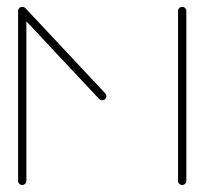

<svg xmlns="http://www.w3.org/2000/svg" viewBox="-20 -538 594 558"><path d="M44.8 -518.1Q49.6 -518.1 53.1 -514.6Q56.7 -511.1 56.7 -506.3V-12.2Q56.7 -7.4 53.1 -3.9Q49.6 -0.4 44.8 -0.4Q39.6 -0.4 36.1 -3.9Q32.6 -7.4 32.6 -12.2V-506.3Q32.6 -511.1 36.1 -514.6Q39.6 -518.1 44.8 -518.1ZM289.3 -258.5Q289.3 -253.7 285.7 -250.2Q282.2 -246.7 277 -246.7Q271.5 -246.7 268.1 -250.4L37 -497Q33.7 -500.4 33.7 -505.6Q33.7 -510.7 37.2 -514.1Q40.7 -517.4 45.6 -517.4Q50.7 -517.4 54.4 -513.7L285.9 -266.7Q289.3 -262.6 289.3 -258.5ZM509.6 -518.1Q514.4 -518.1 518 -514.6Q521.5 -511.1 521.5 -506.3V-12.2Q521.5 -7.4 518 -3.9Q514.4 -0.4 509.6 -0.4Q504.4 -0.4 500.9 -3.9Q497.4 -7.4 497.4 -12.2V-506.3Q497.4 -511.1 500.9 -514.6Q504.4 -518.1 509.6 -518.1Z"/></svg>

Font: 26F Galaxy Sans Thin
Style: Regular
Weight: 100
Designer: C₂₉H₂₅N₃O₅
Version: Version 1.100